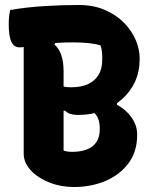

<svg xmlns="http://www.w3.org/2000/svg" viewBox="-20 -740 640 770"><path d="M276 10Q250 10 225.5 5.5Q201 1 179.5 -7.5Q158 -16 140 -27Q122 -38 109 -51Q92 -68 83.5 -86Q75 -104 75 -125Q75 -184 75 -242.5Q75 -301 75 -359Q75 -417 75 -475.5Q75 -534 75 -593H209L199 -561Q217 -545 226 -518Q235 -491 235 -455Q235 -415 235 -375Q235 -335 235 -295.5Q235 -256 235 -216Q235 -176 235 -136Q241 -134 246.5 -133Q252 -132 257.5 -131.5Q263 -131 269 -131Q303 -131 328 -140.5Q353 -150 366.5 -170Q380 -190 380 -220V-228Q380 -248 373 -265.5Q366 -283 346 -298.5Q326 -314 286 -329H276V-361L449 -339V-320Q485 -301 507.5 -269Q530 -237 530 -202V-198Q530 -132 495.5 -85.5Q461 -39 403.5 -14.5Q346 10 276 10ZM21 -700Q85 -711 156.5 -715.5Q228 -720 295 -720Q355 -720 401 -700Q447 -680 478 -648Q509 -616 524.5 -579Q540 -542 540 -508V-501Q540 -453 521.5 -412.5Q503 -372 469 -342Q435 -312 390.5 -295.5Q346 -279 293 -279Q275 -279 262.5 -283Q250 -287 241 -296H213V-403Q227 -395 236 -392.5Q245 -390 266 -390Q304 -390 331.5 -402Q359 -414 374.5 -438.5Q390 -463 390 -501V-509Q390 -524 388.5 -535.5Q387 -547 383 -558Q364 -564 336.5 -567Q309 -570 274 -570Q219 -570 174 -565Q129 -560 99.5 -555Q70 -550 59 -550Q36 -550 25.5 -572.5Q15 -595 15 -643Q15 -660 16.5 -673.5Q18 -687 21 -700Z"/></svg>

Font: Recursive Monospace Casual ExtraBold
Style: Regular
Weight: 800
Version: Version 1.047